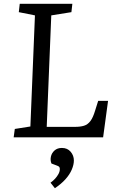

<svg xmlns="http://www.w3.org/2000/svg" viewBox="-20 -723 623 1011"><path d="M58 -44 140 -57 164 -642 79 -659 84 -703H361L356 -659L250 -642L226 -55H376Q403 -55 422.5 -61Q442 -67 456 -85.5Q470 -104 481 -141L497 -192H549L523 0H52ZM269 268 246 239Q259 230 270 218Q281 206 288 193Q295 180 295 167Q295 160 292 156Q289 152 280 149L251 138Q244 121 248 102Q252 83 267 69.5Q282 56 306 56Q335 56 352 76Q369 96 369 122Q369 144 358 170Q347 196 324.5 221Q302 246 269 268Z"/></svg>

Font: Literata 18pt
Style: Italic
Weight: 400
Italic angle: -2°
Designer: Latin by Veronika Burian and Jose Scaglione. Greek by Irene Vlachou. Cyrillic by Vera Evstafieva
Foundry: TypeTogether
Version: Version 3.103;gftools[0.9.29]